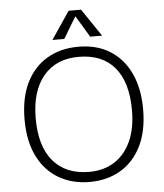

<svg xmlns="http://www.w3.org/2000/svg" viewBox="-61 -974 897 1047"><g transform="rotate(-5 387.5 -450.0)"><path d="M388 20Q293 20 219.5 -22.5Q146 -65 104.5 -147.5Q63 -230 63 -350Q63 -469 104 -551.5Q145 -634 218.5 -677Q292 -720 389 -720Q490 -720 562 -675Q634 -630 673 -547Q712 -464 712 -350Q712 -230 670.5 -147.5Q629 -65 556 -22.5Q483 20 388 20ZM390 -35Q470 -35 528.5 -72.5Q587 -110 619 -180.5Q651 -251 651 -350Q651 -503 583 -584Q515 -665 386 -665Q262 -665 193 -582Q124 -499 124 -350Q124 -197 193.5 -116Q263 -35 390 -35ZM354 -920H422L524 -769H459L388 -887L317 -769H252Z"/></g></svg>

Font: Moderustic Light
Style: Regular
Weight: 300
Designer: Tural Alisoy
Foundry: TAFT Foundry
Version: Version 2.120